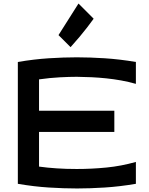

<svg xmlns="http://www.w3.org/2000/svg" viewBox="-20 -1068 846 1088"><path d="M415 -743.2Q489.3 -743.2 573.5 -737.8Q657.7 -732.4 750 -716.8V-592.8Q708.5 -604.5 666.5 -612.1Q624.5 -619.6 582.5 -624Q540.5 -628.4 498.5 -630.4Q456.5 -632.3 415 -632.8Q374.5 -632.8 318.8 -629.9Q263.2 -627 201.2 -618.2V-440.4H627.9V-320.3H201.2V-124Q225.1 -120.6 249.8 -118.2Q274.4 -115.7 300.5 -114Q326.7 -112.3 355 -111.3Q383.3 -110.4 415 -110.4Q500 -110.4 583.7 -118.7Q667.5 -127 750 -150.4V-26.4Q657.7 -10.7 573.7 -5.4Q489.7 0 417 0Q341.3 0 256.8 -5.4Q172.4 -10.7 81.1 -26.4V-716.8Q172.4 -732.4 256.6 -737.8Q340.8 -743.2 415 -743.2ZM424.8 -1047.9 510.7 -961.9Q493.7 -938.5 473.1 -911.6Q455.6 -888.7 431.6 -860.1Q407.7 -831.5 379.9 -800.8L311.5 -869.1Z"/></svg>

Font: Revalia
Style: Regular
Weight: 400
Designer: Johan Kallas, Mihkel Virkus
Foundry: Johan Kallas, Mihkel Virkus
Version: Version 1.001